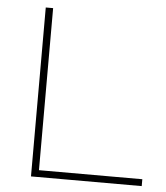

<svg xmlns="http://www.w3.org/2000/svg" viewBox="-51 -733 675 779"><g transform="rotate(5 287.0 -344.0)"><path d="M104 -688H134V-28H555V0H104Z"/></g></svg>

Font: Roundo ExtraLight
Style: Regular
Weight: 250
Designer: Namrata Goyal (Gurmukhi), Shiva Nallaperumal (Latin)
Foundry: Indian Type Foundry
Version: Version 1.000;PS 1.0;hotconv 1.0.88;makeotf.lib2.5.647800